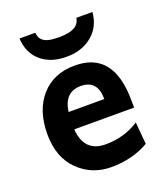

<svg xmlns="http://www.w3.org/2000/svg" viewBox="-138 -840 834 951"><g transform="rotate(-20 279.0 -365.0)"><path d="M286.1 12.7Q184.1 12.7 113.3 -56.6Q42.5 -126 42.5 -248.5Q42.5 -374 108.2 -448.2Q173.8 -522.5 286.1 -522.5Q491.2 -522.5 491.2 -262.7L491.7 -226.1H176.3Q184.6 -103 298.3 -103Q396 -103 474.1 -153.8L484.4 -37.6Q397.9 12.7 286.1 12.7ZM367.2 -316.4Q367.2 -417 279.3 -417Q192.4 -417 179.2 -316.4ZM265.1 -576.7Q180.2 -576.7 129.6 -621.1Q79.1 -665.5 75.2 -741.7H158.2Q160.2 -718.8 171.6 -705.6Q183.1 -692.4 203.9 -686.5Q224.6 -680.7 266.1 -680.7Q366.7 -680.7 374.5 -741.7H459.5Q453.6 -666.5 399.9 -621.6Q346.2 -576.7 265.1 -576.7Z"/></g></svg>

Font: Cadman
Style: Bold
Weight: 700
Designer: Paul James MIller
Foundry: High-Logic / Made with FontCreator
Version: Version 2.114;March 28, 2021;FontCreator 13.0.0.2683 64-bit